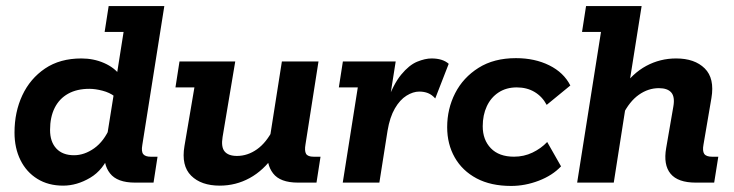

<svg xmlns="http://www.w3.org/2000/svg" viewBox="-20 -603 2424 634"><path d="M188.4 10Q139.6 10 103.5 -12.3Q67.3 -34.6 47.6 -74.3Q27.9 -114.1 27.9 -165.3Q27.9 -233 53.7 -288.3Q79.6 -343.5 128.8 -376.8Q178 -410 248.8 -410Q289.3 -410 323.9 -394.8Q358.5 -379.6 377.2 -353.3L362.4 -335L388.1 -497.5H325.5L338.8 -583H522.6L449.9 -124.2Q446.1 -102.3 453.1 -93.9Q460.1 -85.5 477.6 -85.5H500.2L487 0H426Q366.9 0 343.2 -30.6Q319.5 -61.1 326.5 -107.4L329.2 -125.8L343.8 -99Q321.7 -41.9 277.8 -16Q233.8 10 188.4 10ZM224.4 -90.4Q258.6 -90.4 291.1 -113.4Q323.6 -136.5 343.5 -183.1L332.5 -147.4L358.2 -308.1L358.4 -284.8Q342.2 -297.3 318.5 -303.5Q294.9 -309.7 275 -309.7Q233.9 -309.7 204.9 -293.5Q175.9 -277.3 160.6 -246.9Q145.3 -216.4 145.3 -173.8Q145.3 -134.7 166.1 -112.5Q186.8 -90.4 224.4 -90.4Z M705.6 10Q644.3 10 611.2 -22.9Q578.1 -55.8 589.1 -120.8L622 -314.5H559.4L572.7 -400H756.8L715 -150.7Q709.5 -117.5 721.8 -102.8Q734.2 -88.1 762.5 -88.1Q797.7 -88.1 828.7 -110.1Q859.7 -132 882.4 -177.2L869.9 -140L910.8 -400H1031.7L988.8 -126.5Q985 -105.2 990.5 -95.4Q996.1 -85.5 1015.7 -85.5H1038.4L1025.1 0H964.1Q905 0 881.7 -30.6Q858.3 -61.1 864.6 -107.4L866.6 -122.9L884.2 -89Q850.2 -40 804.4 -15Q758.6 10 705.6 10Z M1111.8 0 1161.5 -314.5H1098.9L1112.2 -400H1286.6L1262.9 -249.9L1255.9 -261.7Q1278.6 -325 1304.8 -356.6Q1331 -388.3 1357.4 -399.2Q1383.8 -410 1405 -410Q1441.8 -410 1461.7 -392.3L1417.2 -277.9Q1406.5 -290.1 1393.5 -295.4Q1380.5 -300.6 1364.5 -300.6Q1344 -300.6 1322.3 -287.1Q1300.6 -273.6 1283.9 -244.9Q1267.2 -216.2 1259.7 -171.3L1232.7 0Z M1667.5 11Q1600.9 11 1553.7 -14Q1506.6 -39.1 1481.6 -83.1Q1456.6 -127.1 1456.6 -183Q1456.6 -243.7 1483 -295.4Q1509.4 -347 1560.2 -379Q1610.9 -411 1683.8 -411Q1745.8 -411 1793.7 -387.3Q1841.6 -363.5 1863.3 -320.7L1785.2 -256.7Q1770.5 -284.2 1745.2 -299.3Q1719.9 -314.4 1686.3 -314.4Q1651.7 -314.4 1626.3 -297.7Q1600.9 -281 1587.5 -252.1Q1574 -223.2 1574 -186.1Q1574 -141.2 1600.9 -113.4Q1627.8 -85.6 1677.2 -85.6Q1710 -85.6 1738.2 -99.1Q1766.4 -112.6 1786.9 -134.1L1832.6 -53.7Q1804.1 -23.5 1759.1 -6.3Q1714 11 1667.5 11Z M1885.8 0 1964.5 -497.5H1901.9L1915.2 -583H2098.7L2055 -308L2034.1 -311.1Q2068.4 -360.8 2114 -385.4Q2159.7 -410 2212.7 -410Q2273.9 -410 2307.1 -377.1Q2340.2 -344.3 2329.2 -279.3L2303 -125.7Q2299 -104.5 2305.4 -95Q2311.8 -85.5 2331.4 -85.5H2351.9L2338.3 0H2277.6Q2218.5 0 2194.3 -29.3Q2170 -58.6 2179.8 -114.4L2203.5 -251.6Q2209 -283.2 2196.6 -297.6Q2184.1 -311.9 2155.7 -311.9Q2120.6 -311.9 2089.6 -290.1Q2058.6 -268.3 2035.9 -222.8L2051.5 -286L2006.7 0Z"/></svg>

Font: Rokkitt SemiBold
Style: Italic
Weight: 600
Italic angle: -9°
Designer: Vernon Adams
Foundry: Vernon Adams
Version: Version 3.103